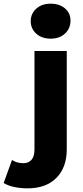

<svg xmlns="http://www.w3.org/2000/svg" viewBox="-117 -816 450 1038"><path d="M-97.2 173.4 -52.1 48.9Q-25.9 66.3 10 66.3Q37.7 66.3 53.6 47.7Q69.4 29.1 69.4 -8.2V-540.3H243.9V-8.4Q243.9 89.2 187.9 145.7Q132 202.2 32 202.2Q-6.8 202.2 -40.3 195Q-73.9 187.8 -97.2 173.4ZM49.1 -701.6Q49.1 -742.2 79.1 -769.2Q109 -796.1 156.7 -796.1Q204.9 -796.1 234.6 -770.4Q264.2 -744.8 264.2 -704.7Q264.2 -662.4 234.6 -634.7Q204.9 -607 156.7 -607Q109 -607 79.1 -633.9Q49.1 -660.9 49.1 -701.6Z"/></svg>

Font: iiserrat Thin
Style: Regular
Weight: 100
Designer: Akira Ohta
Foundry: Akira Ohta
Version: Version 1.200;Glyphs 3.3.1 (3343)